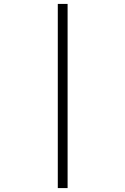

<svg xmlns="http://www.w3.org/2000/svg" viewBox="-20 -850 640 980"><path d="M275 110V-830H325V110Z"/></svg>

Font: Pitagon Sans Mono Thin
Style: Regular
Weight: 100
Monospace: yes
Designer: Travis Tran
Foundry: Pitagon
Version: Version 1.001; ttfautohint (v1.8.4.7-5d5b);gftools[0.9.26]